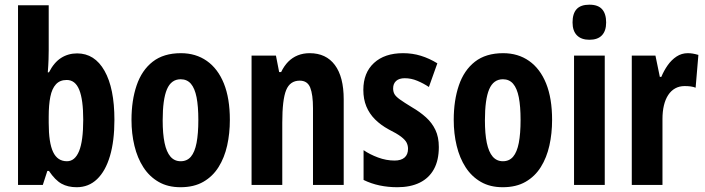

<svg xmlns="http://www.w3.org/2000/svg" viewBox="-20 -782 2982 812"><path d="M186 -759.8V-569.8Q186 -554.2 185.3 -531Q184.6 -507.8 182.1 -476.1H187Q208.5 -518.1 238.5 -537.1Q268.6 -556.2 306.2 -556.2Q380.4 -556.2 422.1 -482.4Q463.9 -408.7 463.9 -274.9Q463.9 -186 445.1 -122.3Q426.3 -58.6 390.6 -24.4Q355 9.8 304.2 9.8Q267.1 9.8 240.2 -5.1Q213.4 -20 187 -59.1H180.2L161.1 0H56.2V-759.8ZM262.2 -443.8Q233.4 -443.8 216.6 -425.5Q199.7 -407.2 192.9 -372.8Q186 -338.4 186 -289.1V-262.2Q186 -178.2 204.6 -139.2Q223.1 -100.1 263.2 -100.1Q296.9 -100.1 314.5 -143.1Q332 -186 332 -275.9Q332 -360.4 315.2 -402.1Q298.3 -443.8 262.2 -443.8Z M952.1 -274.9Q952.1 -217.8 940.7 -166.5Q929.2 -115.2 904.5 -75.7Q879.9 -36.1 840.1 -13.2Q800.3 9.8 743.2 9.8Q689.9 9.8 650.9 -12.7Q611.8 -35.2 586.4 -74.5Q561 -113.8 548.6 -165.3Q536.1 -216.8 536.1 -274.9Q536.1 -357.4 557.9 -421.1Q579.6 -484.9 625.7 -521Q671.9 -557.1 745.1 -557.1Q808.1 -557.1 854.7 -524.4Q901.4 -491.7 926.8 -429Q952.1 -366.2 952.1 -274.9ZM668 -272.9Q668 -216.3 676 -177.7Q684.1 -139.2 700.9 -119.6Q717.8 -100.1 744.1 -100.1Q771 -100.1 787.4 -119.4Q803.7 -138.7 811.3 -177.7Q818.8 -216.8 818.8 -274.9Q818.8 -332.5 811.3 -370.6Q803.7 -408.7 787.4 -427.7Q771 -446.8 744.1 -446.8Q704.1 -446.8 686 -404.3Q668 -361.8 668 -272.9Z M1289.6 -557.1Q1358.9 -557.1 1396.2 -507.1Q1433.6 -457 1433.6 -361.8V0H1303.7V-324.2Q1303.7 -381.8 1292 -411.4Q1280.3 -440.9 1247.6 -440.9Q1206.5 -440.9 1190.2 -400.9Q1173.8 -360.8 1173.8 -263.2V0H1043.9V-546.9H1147L1160.6 -477.1H1168.9Q1181.2 -502.9 1198.7 -520.8Q1216.3 -538.6 1239.3 -547.9Q1262.2 -557.1 1289.6 -557.1Z M1835.9 -160.2Q1835.9 -104.5 1815.2 -66.7Q1794.4 -28.8 1755.1 -9.5Q1715.8 9.8 1660.6 9.8Q1621.1 9.8 1585.2 2.2Q1549.3 -5.4 1517.6 -21V-147Q1543.9 -128.9 1578.6 -116Q1613.3 -103 1648.9 -103Q1676.3 -103 1690.9 -115.7Q1705.6 -128.4 1705.6 -152.8Q1705.6 -166.5 1699.7 -178.5Q1693.8 -190.4 1676.3 -203.9Q1658.7 -217.3 1623.5 -234.9Q1589.8 -253.4 1565.9 -277.3Q1542 -301.3 1529.3 -332Q1516.6 -362.8 1516.6 -401.9Q1516.6 -474.1 1561.5 -515.6Q1606.4 -557.1 1684.6 -557.1Q1724.6 -557.1 1760 -546.1Q1795.4 -535.2 1829.6 -514.2L1793.9 -414.1Q1770.5 -429.7 1744.6 -440.4Q1718.8 -451.2 1691.9 -451.2Q1668 -451.2 1655.3 -439.7Q1642.6 -428.2 1642.6 -408.2Q1642.6 -394 1648.4 -383.8Q1654.3 -373.5 1671.6 -361.1Q1689 -348.6 1722.7 -328.1Q1756.3 -308.6 1781.7 -285.6Q1807.1 -262.7 1821.5 -232.4Q1835.9 -202.1 1835.9 -160.2Z M2314.9 -274.9Q2314.9 -217.8 2303.5 -166.5Q2292 -115.2 2267.3 -75.7Q2242.7 -36.1 2202.9 -13.2Q2163.1 9.8 2106 9.8Q2052.7 9.8 2013.7 -12.7Q1974.6 -35.2 1949.2 -74.5Q1923.8 -113.8 1911.4 -165.3Q1898.9 -216.8 1898.9 -274.9Q1898.9 -357.4 1920.7 -421.1Q1942.4 -484.9 1988.5 -521Q2034.7 -557.1 2107.9 -557.1Q2170.9 -557.1 2217.5 -524.4Q2264.2 -491.7 2289.6 -429Q2314.9 -366.2 2314.9 -274.9ZM2030.8 -272.9Q2030.8 -216.3 2038.8 -177.7Q2046.9 -139.2 2063.7 -119.6Q2080.6 -100.1 2106.9 -100.1Q2133.8 -100.1 2150.1 -119.4Q2166.5 -138.7 2174.1 -177.7Q2181.6 -216.8 2181.6 -274.9Q2181.6 -332.5 2174.1 -370.6Q2166.5 -408.7 2150.1 -427.7Q2133.8 -446.8 2106.9 -446.8Q2066.9 -446.8 2048.8 -404.3Q2030.8 -361.8 2030.8 -272.9Z M2537.6 -546.9V0H2407.7V-546.9ZM2472.7 -762.2Q2509.3 -762.2 2526.4 -742.9Q2543.5 -723.6 2543.5 -687Q2543.5 -651.4 2525.6 -632.6Q2507.8 -613.8 2472.7 -613.8Q2438.5 -613.8 2419.9 -632.6Q2401.4 -651.4 2401.4 -687Q2401.4 -724.6 2418.7 -743.4Q2436 -762.2 2472.7 -762.2Z M2888.7 -557.1Q2899.4 -557.1 2909.7 -555.4Q2919.9 -553.7 2933.6 -549.8L2921.9 -411.1Q2912.1 -415 2900.6 -416.5Q2889.2 -418 2875.5 -418Q2853 -418 2835.4 -408.2Q2817.9 -398.4 2805.9 -380.1Q2793.9 -361.8 2787.8 -336.2Q2781.7 -310.5 2781.7 -278.8V0H2651.9V-546.9H2752L2770.5 -457H2776.9Q2787.6 -482.9 2803.7 -505.9Q2819.8 -528.8 2841.3 -543Q2862.8 -557.1 2888.7 -557.1Z"/></svg>

Font: Open Sans Condensed
Style: Regular
Weight: 400
Width: 3
Designer: Monotype Design Team
Foundry: Monotype Imaging Inc.
Version: Version 3.000